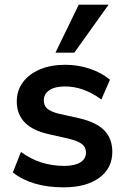

<svg xmlns="http://www.w3.org/2000/svg" viewBox="-20 -796 541 824"><path d="M35 -56 70 -144Q151 -84 255 -84Q300 -84 324.5 -99Q349 -114 349 -141Q349 -164 332 -177.5Q315 -191 274 -201L190 -220Q52 -250 52 -361Q52 -407 78 -442.5Q104 -478 151 -498Q198 -518 260 -518Q314 -518 364 -501.5Q414 -485 452 -454L415 -369Q339 -425 259 -425Q216 -425 192 -409Q168 -393 168 -365Q168 -343 182.5 -330Q197 -317 232 -308L318 -289Q393 -272 427.5 -236.5Q462 -201 462 -144Q462 -74 406 -33Q350 8 253 8Q116 8 35 -56ZM299 -570H218L318 -776H446Z"/></svg>

Font: Muli-Bold
Style: Bold
Weight: 700
Version: Version 2.000